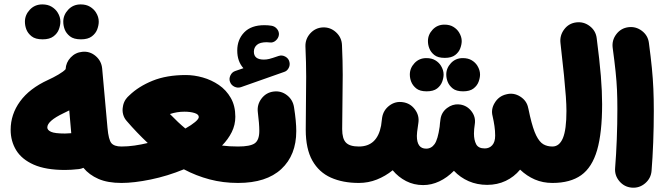

<svg xmlns="http://www.w3.org/2000/svg" viewBox="-20 -777 3036 880"><path d="M28.8 -182.1Q28.8 -252.9 72 -312.3Q115.2 -371.6 200.2 -410.6Q224.1 -421.4 247.8 -435.3Q271.5 -449.2 280.8 -460Q282.2 -490.7 304 -513.7Q325.7 -536.6 357.4 -539.6Q391.6 -543 418.2 -520.5Q444.8 -498 448.2 -463.4L472.7 -190.9Q477.5 -136.2 490.7 -120.8Q503.9 -105.5 536.6 -105.5H537.1Q571.8 -105.5 595.9 -81.1Q620.1 -56.6 620.1 -22Q620.1 12.2 595.9 36.9Q571.8 61.5 537.1 61.5H536.6Q473.6 61.5 431.2 43Q388.7 24.4 362.3 -7.8Q352.5 -3.4 341.8 -2Q325.7 0 307.4 1Q289.1 2 277.8 2Q189.9 2 135 -22.2Q80.1 -46.4 54.4 -88.1Q28.8 -129.9 28.8 -182.1ZM196.8 -192.9Q196.8 -180.7 213.9 -172.9Q231 -165 277.8 -165Q289.6 -165 306.6 -166.5Q306.2 -171.4 305.7 -176.3L297.4 -271Q284.7 -264.6 271.5 -258.3Q196.8 -222.7 196.8 -192.9ZM94.2 -677.7Q94.2 -708.5 116.9 -732.7Q139.6 -756.8 173.8 -756.8Q199.2 -756.8 216.8 -746.1Q234.4 -735.4 244.1 -719.7Q256.8 -699.7 256.8 -677.7Q256.8 -661.6 250 -642.8Q243.2 -624 225.3 -610.4Q207.5 -596.7 175.3 -596.7Q142.1 -596.7 124.8 -610.6Q107.4 -624.5 100.6 -642.6Q94.2 -659.7 94.2 -677.7ZM270 -677.7Q270 -708.5 292.7 -732.7Q315.4 -756.8 349.6 -756.8Q375 -756.8 392.6 -746.1Q410.2 -735.4 419.9 -719.7Q432.6 -699.7 432.6 -677.7Q432.6 -661.6 425.8 -642.8Q418.9 -624 401.1 -610.4Q383.3 -596.7 351.1 -596.7Q317.9 -596.7 300.5 -610.6Q283.2 -624.5 276.4 -642.6Q270 -659.7 270 -677.7Z M453.6 -22Q453.6 -56.6 478.3 -81.1Q502.9 -105.5 537.1 -105.5Q565.9 -105.5 596.4 -109.9Q627 -114.3 657.2 -121.6Q632.3 -145 608.2 -170.2Q584 -195.3 560.5 -222.7Q548.8 -235.8 544.4 -252.7Q540 -269.5 543 -286.1Q545.4 -306.2 556.6 -322.3Q564 -332.5 573.2 -340.3Q615.2 -380.9 679.4 -407Q743.7 -433.1 832 -433.1Q869.6 -433.1 909.4 -421.9Q949.2 -410.6 983.2 -387.5Q1017.1 -364.3 1037.8 -328.1Q1058.6 -292 1058.6 -241.7Q1058.6 -204.6 1042.2 -171.6Q1025.9 -138.7 997.6 -109.9Q1029.8 -105.5 1070.8 -105.5H1071.3Q1106 -105.5 1130.1 -81.1Q1154.3 -56.6 1154.3 -22Q1154.3 12.2 1130.1 36.9Q1106 61.5 1071.3 61.5H1070.8Q1002.4 61.5 940.7 45.2Q878.9 28.8 822.8 -1Q748 29.8 670.9 45.7Q593.8 61.5 537.1 61.5Q502.9 61.5 478.3 36.9Q453.6 12.2 453.6 -22ZM825.2 -265.1Q791.5 -265.1 758.8 -254.4Q797.4 -214.4 829.6 -188Q857.4 -203.6 874.3 -217.8Q891.1 -231.9 891.1 -240.7Q891.1 -252.9 871.8 -259Q852.5 -265.1 825.2 -265.1Z M1034.2 -401.9Q1028.8 -416 1036.1 -431.4Q1043.5 -446.8 1058.6 -451.7L1095.7 -464.4Q1067.4 -495.6 1067.4 -545.4Q1067.4 -595.7 1099.4 -628.7Q1131.3 -661.6 1191.4 -661.6Q1209 -661.6 1223.6 -659.2Q1239.7 -656.7 1249.8 -644.3Q1259.8 -631.8 1258.3 -617.2Q1256.3 -602.1 1243.9 -591.1Q1231.4 -580.1 1215.8 -582.5Q1209 -583.5 1202.6 -583.5Q1171.4 -583.5 1157.5 -571.3Q1143.6 -559.1 1143.6 -540Q1143.6 -503.9 1189.5 -503.9Q1201.2 -503.9 1213.6 -506.8Q1226.1 -509.8 1256.8 -520.5Q1272.9 -525.9 1288.1 -517.3Q1303.2 -508.8 1306.6 -492.7Q1310.1 -478 1302.7 -464.6Q1295.4 -451.2 1282.2 -447.3L1084 -377.4Q1069.3 -372.6 1054.4 -379.6Q1039.6 -386.7 1034.2 -401.9ZM987.8 -22Q987.8 -56.6 1012.5 -81.1Q1037.1 -105.5 1071.3 -105.5Q1126.5 -105.5 1147.5 -120.1Q1168.5 -134.8 1168.5 -177.2Q1168.5 -193.8 1166.7 -215.3Q1165 -236.8 1161.6 -263.7Q1157.7 -297.9 1178.7 -325.4Q1199.7 -353 1233.9 -357.4Q1268.1 -361.8 1295.2 -340.8Q1322.3 -319.8 1327.6 -285.6Q1337.9 -220.2 1337.9 -176.3Q1337.9 -65.9 1269.3 -2.2Q1200.7 61.5 1071.3 61.5Q1037.1 61.5 1012.5 36.9Q987.8 12.2 987.8 -22Z M1381.3 -182.6Q1381.3 -248.5 1382.3 -306.4Q1383.3 -364.3 1383.3 -426Q1383.3 -487.8 1379.9 -564Q1378.9 -598.6 1402.3 -624.3Q1425.8 -649.9 1460 -651.4Q1494.1 -652.8 1520 -629.2Q1545.9 -605.5 1547.4 -570.8Q1550.8 -496.1 1550.8 -433.8Q1550.8 -371.6 1549.6 -312Q1548.3 -252.4 1548.3 -185.1Q1548.3 -141.1 1565.7 -123.3Q1583 -105.5 1624.5 -105.5H1625Q1659.7 -105.5 1683.8 -81.1Q1708 -56.6 1708 -22Q1708 12.2 1683.8 36.9Q1659.7 61.5 1625 61.5H1624.5Q1551.3 61.5 1496.6 37.1Q1441.9 12.7 1411.6 -41Q1381.3 -94.7 1381.3 -182.6Z M1541.5 -22Q1541.5 -56.6 1566.2 -81.1Q1590.8 -105.5 1625 -105.5Q1708.5 -105.5 1726.6 -200.7Q1728.5 -215.3 1731.4 -237.8Q1736.8 -272 1764.6 -293Q1792.5 -314 1826.7 -308.6Q1860.8 -303.7 1881.8 -275.4Q1902.8 -247.1 1897.5 -213.4Q1893.1 -184.6 1891.8 -172.4Q1890.6 -160.2 1890.6 -154.3Q1890.6 -95.7 1933.1 -95.7Q1957 -95.7 1971.9 -116.7Q1986.8 -137.7 1995.1 -196.3Q1996.1 -211.4 1999 -231Q2003.4 -262.2 2028.8 -281.7Q2029.3 -282.2 2029.8 -282.2Q2029.8 -282.2 2030.3 -282.7Q2053.2 -299.8 2081.1 -298.8Q2081.1 -298.8 2081.1 -298.8Q2081.5 -298.8 2082.5 -298.3Q2085.9 -298.3 2089.4 -297.9Q2121.1 -293 2141.1 -266.8Q2161.1 -240.7 2156.2 -208.5Q2155.3 -197.3 2153.3 -185.5Q2152.3 -174.8 2152.3 -165Q2152.3 -135.3 2162.4 -116Q2172.4 -96.7 2201.7 -96.7Q2223.1 -96.7 2236.3 -111.6Q2249.5 -126.5 2249.5 -155.3Q2249.5 -177.2 2246.3 -199Q2243.2 -220.7 2237.8 -244.6Q2229.5 -275.4 2246.6 -304.2Q2265.1 -336.4 2300.8 -344.7Q2334 -353.5 2364.3 -334.5Q2394.5 -315.4 2400.9 -282.2L2401.9 -278.3Q2406.2 -258.3 2409.2 -244.6Q2422.9 -185.5 2437.7 -155.8Q2452.6 -126 2470.5 -115.7Q2488.3 -105.5 2511.7 -105.5H2512.2Q2546.9 -105.5 2571 -81.1Q2595.2 -56.6 2595.2 -22Q2595.2 12.2 2571 36.9Q2546.9 61.5 2512.2 61.5H2511.7Q2468.3 61.5 2431.4 45.7Q2394.5 29.8 2363.8 0.5Q2336.4 33.7 2297.9 52Q2259.3 70.3 2212.9 70.3Q2167 70.3 2128.2 53.5Q2089.4 36.6 2060.5 5.9Q2029.8 37.1 1993.7 54.2Q1957.5 71.3 1919.4 71.3Q1877 71.3 1841.3 53Q1805.7 34.7 1779.8 3.4Q1746.6 30.3 1707.3 45.9Q1668 61.5 1625 61.5Q1590.8 61.5 1566.2 36.9Q1541.5 12.2 1541.5 -22ZM1941.4 -588.9Q1941.4 -618.2 1962.9 -641.1Q1984.4 -664.1 2017.1 -664.1Q2041.5 -664.1 2058.1 -653.8Q2074.7 -643.6 2084 -628.4Q2096.2 -608.4 2096.2 -588.9Q2096.2 -573.7 2089.6 -555.7Q2083 -537.6 2066.2 -524.7Q2049.3 -511.7 2018.6 -511.7Q1987.3 -511.7 1970.9 -524.7Q1954.6 -537.6 1947.8 -555.2Q1941.4 -571.3 1941.4 -588.9ZM1858.4 -435.5Q1858.4 -464.8 1879.9 -487.8Q1901.4 -510.7 1934.1 -510.7Q1958.5 -510.7 1975.1 -500.7Q1991.7 -490.7 2001 -475.6Q2013.2 -455.6 2013.2 -435.5Q2013.2 -420.4 2006.6 -402.3Q2000 -384.3 1983.2 -371.3Q1966.3 -358.4 1935.5 -358.4Q1904.3 -358.4 1887.9 -371.6Q1871.6 -384.8 1864.7 -402.3Q1858.4 -418.5 1858.4 -435.5ZM2025.4 -435.5Q2025.4 -464.8 2046.9 -487.8Q2068.4 -510.7 2101.1 -510.7Q2125.5 -510.7 2142.1 -500.7Q2158.7 -490.7 2168 -475.6Q2180.2 -455.6 2180.2 -435.5Q2180.2 -420.4 2173.6 -402.3Q2167 -384.3 2150.1 -371.3Q2133.3 -358.4 2102.5 -358.4Q2071.3 -358.4 2054.9 -371.6Q2038.6 -384.8 2031.7 -402.3Q2025.4 -418.5 2025.4 -435.5Z M2428.7 -22Q2428.7 -56.6 2453.4 -81.1Q2478 -105.5 2512.2 -105.5Q2543.9 -105.5 2560.1 -144.3Q2576.2 -183.1 2576.2 -268.6Q2576.2 -295.9 2573.5 -334.5Q2570.8 -373 2564.9 -432.4Q2559.1 -491.7 2548.8 -580.1Q2544.9 -614.3 2565.7 -642.1Q2586.4 -669.9 2620.6 -674.3Q2654.8 -678.7 2682.6 -657.7Q2710.4 -636.7 2714.8 -602.5Q2728 -500.5 2733.9 -429Q2739.7 -357.4 2739.7 -299.3Q2739.7 -168.5 2716.8 -89.1Q2693.8 -9.8 2643.8 25.9Q2593.8 61.5 2512.2 61.5Q2478 61.5 2453.4 36.9Q2428.7 12.2 2428.7 -22Z M2788.1 -558.1Q2783.7 -592.3 2804.7 -620.1Q2825.7 -647.9 2859.9 -652.3Q2894 -656.7 2921.9 -635.7Q2949.7 -614.7 2954.1 -580.6Q2962.9 -514.6 2967.8 -464.8Q2972.7 -415 2974.6 -369.1Q2976.6 -323.2 2976.6 -268.6Q2976.6 -196.3 2973.9 -125Q2971.2 -53.7 2966.3 6.3Q2963.4 40.5 2936.8 63.2Q2910.2 85.9 2875.5 83Q2841.3 80.1 2818.8 53.5Q2796.4 26.9 2799.3 -7.3Q2804.2 -67.9 2806.9 -137.9Q2809.6 -208 2809.6 -277.3Q2809.6 -325.2 2807.9 -364.3Q2806.2 -403.3 2801.5 -448.2Q2796.9 -493.2 2788.1 -558.1Z"/></svg>

Font: Mikhak Black
Style: Regular
Weight: 900
Designer: Amin Abedi
Version: Version 3.3